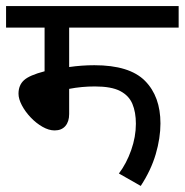

<svg xmlns="http://www.w3.org/2000/svg" viewBox="-20 -642 609 633"><path d="M208 -551V-421Q250 -427 291 -427Q407 -427 458 -375.5Q509 -324 509 -235Q509 -187 493.5 -134Q478 -81 444 -29L372 -70Q397 -103 412.5 -147Q428 -191 428 -234Q428 -272 416.5 -299.5Q405 -327 376 -342Q347 -357 293 -357Q249 -357 208 -349V-266Q208 -241 195.5 -226.5Q183 -212 160 -212Q141 -212 120 -224Q99 -236 81 -255Q63 -274 52 -295Q41 -316 41 -333Q41 -361 59 -377.5Q77 -394 127 -407V-551H0V-622H569V-551Z"/></svg>

Font: Noto Sans Living
Style: Regular
Weight: 400
Designer: Monotype Design Team
Foundry: Monotype Imaging Inc.
Version: Version 2.013; ttfautohint (v1.8.4.7-5d5b)